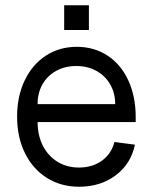

<svg xmlns="http://www.w3.org/2000/svg" viewBox="-20 -694 581 730"><path d="M45 -251Q45 -328 74 -388.5Q103 -449 154.5 -482.5Q206 -516 272 -516Q338 -516 389 -482.5Q440 -449 468 -388Q496 -327 496 -248V-230H123Q123 -179 143 -140Q163 -101 198.5 -79Q234 -57 280 -57Q332 -57 368 -83.5Q404 -110 415 -154L493 -144Q478 -71 420 -27.5Q362 16 281 16Q212 16 158.5 -17.5Q105 -51 75 -111.5Q45 -172 45 -251ZM270 -443Q227 -443 193.5 -424.5Q160 -406 141.5 -373.5Q123 -341 123 -298H418Q418 -340 399 -373Q380 -406 346.5 -424.5Q313 -443 270 -443ZM224 -674H318V-580H224Z"/></svg>

Font: Uncut Sans Variable
Style: Regular
Weight: 400
Designer: Kasper Nordkvist
Foundry: UNCUT.wtf
Version: Version 1.303;Glyphs 3.1.2 (3151)